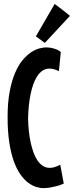

<svg xmlns="http://www.w3.org/2000/svg" viewBox="-20 -954 379 985"><path d="M307.1 -12.2Q288.1 -3.4 269.5 1.2Q251 5.9 236.3 8.3Q219.2 10.7 203.1 11.2Q185.5 11.2 165.3 4.9Q145 -1.5 124.5 -16.8Q104 -32.2 85 -58.8Q65.9 -85.4 51.3 -125.7Q36.6 -166 27.8 -222.2Q19 -278.3 19 -353Q19 -427.7 29.5 -483.4Q40 -539.1 56.9 -578.9Q73.7 -618.7 95 -644.3Q116.2 -669.9 138.2 -684.8Q160.2 -699.7 180.9 -705.3Q201.7 -710.9 216.8 -710.9Q231 -710.4 244.6 -708Q256.3 -705.6 269.3 -700.7Q282.2 -695.8 292 -687L282.2 -588.9Q268.6 -595.7 256.6 -598.9Q244.6 -602.1 233.9 -602.1Q213.4 -602.1 197.5 -591.1Q181.6 -580.1 170.2 -562Q158.7 -543.9 150.6 -521Q142.6 -498 137.7 -474.1Q125.5 -418 124 -346.2Q125.5 -274.9 138.2 -219.2Q143.6 -195.3 151.6 -172.6Q159.7 -149.9 171.4 -132.1Q183.1 -114.3 199 -103.5Q214.8 -92.8 235.8 -92.8Q258.8 -92.8 289.1 -108.9ZM260.3 -933.6Q272.5 -924.8 286.4 -914.3Q300.3 -903.8 312 -894.5Q325.7 -883.8 338.9 -872.6L210 -733.9L164.1 -767.6Z"/></svg>

Font: Mouse Memoirs
Style: Regular
Weight: 400
Version: Version 1.000